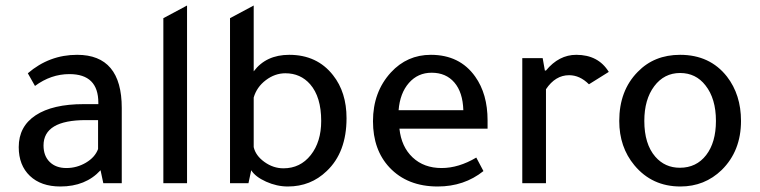

<svg xmlns="http://www.w3.org/2000/svg" viewBox="-20 -665 2758 697"><path d="M422 0H355L345 -47Q291 12 199 12Q129 12 88.5 -26.5Q48 -65 48 -131Q48 -206 109.5 -246.5Q171 -287 284 -287H337V-292Q337 -396 232 -396Q165 -396 107 -353L81 -399Q159 -466 260 -466Q422 -466 422 -273ZM336 -229H292Q138 -229 138 -137Q138 -99 160.5 -77Q183 -55 221 -55Q259 -55 292 -74.5Q325 -94 336 -124Z M659 -645V0H573V-599Z M882 0H815V-599L901 -645V-406Q946 -466 1030 -466Q1131 -466 1189 -392Q1238 -330 1238 -236Q1238 -112 1166 -44Q1108 12 1025 12Q985 12 946 -5.5Q907 -23 892 -47ZM901 -311V-131Q908 -100 940 -77Q972 -54 1009 -54Q1070 -54 1108 -102Q1146 -150 1146 -226Q1146 -313 1106 -359Q1071 -399 1016 -399Q978 -399 945 -374Q912 -349 901 -311Z M1750 -198H1430Q1437 -132 1478 -93.5Q1519 -55 1583 -55Q1645 -55 1709 -93L1735 -44Q1665 12 1569 12Q1459 12 1394 -57Q1334 -121 1334 -225Q1334 -331 1399 -402Q1458 -466 1544 -466Q1649 -466 1705 -387Q1750 -324 1750 -228ZM1427 -265H1662Q1660 -330 1629.5 -365.5Q1599 -401 1547 -401Q1497 -401 1464.5 -364Q1432 -327 1427 -265Z M1958 -409H1962Q2009 -466 2072 -466Q2152 -466 2190 -404L2118 -359Q2085 -392 2046 -392Q1996 -392 1962 -341V0H1876V-454H1950Z M2450 12Q2347 12 2283 -65Q2228 -131 2228 -226Q2228 -336 2295 -404Q2355 -466 2449 -466Q2557 -466 2619 -387Q2670 -321 2670 -226Q2670 -117 2600 -48Q2538 12 2450 12ZM2448 -56Q2508 -56 2543.5 -102Q2579 -148 2579 -226Q2579 -307 2541 -355Q2506 -400 2449 -400Q2391 -400 2355 -352Q2319 -304 2319 -226Q2319 -142 2359 -96Q2394 -56 2448 -56Z"/></svg>

Font: TajawalTap Med
Style: Regular
Weight: 500
Designer: Boutros Fonts
Foundry: Created by Boutros International 2017
Version: Version 2.700